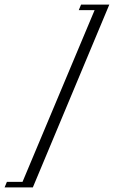

<svg xmlns="http://www.w3.org/2000/svg" viewBox="-73 -764 496 836"><path d="M70 52H-53L-43 28H25L339 -720H270L280 -744H403Z"/></svg>

Font: Dynalight
Style: Regular
Weight: 400
Designer: Astigmatic (AOETI)
Foundry: Astigmatic (AOETI)
Version: Version 1.000